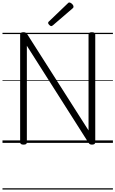

<svg xmlns="http://www.w3.org/2000/svg" viewBox="-20 -1149 928 1544"><path d="M169 14Q142 14 142 -5V-871Q142 -881 148.5 -885.5Q155 -890 168 -890Q180 -890 186.5 -886.5Q193 -883 199 -874L692 -100V-871Q692 -881 698.5 -885.5Q705 -890 719 -890Q746 -890 746 -871V-5Q746 5 739 9.5Q732 14 720 14Q709 14 703 10.5Q697 7 691 -2L196 -781V-5Q196 5 190 9.5Q184 14 169 14ZM392 -939Q386 -939 376.5 -948Q367 -957 367 -964Q367 -966 368 -969.5Q369 -973 373 -976L523 -1120Q527 -1124 530 -1126.5Q533 -1129 537 -1129Q544 -1129 552 -1123.5Q560 -1118 565.5 -1110.5Q571 -1103 571 -1096Q571 -1092 570 -1089Q569 -1086 563 -1081L406 -946Q401 -943 398.5 -941Q396 -939 392 -939ZM0 365H888V375H0ZM0 -20H888V0H0ZM0 -505H888V-500H0ZM0 -885H888V-875H0Z"/></svg>

Font: Playwrite GB J Guides
Style: Regular
Weight: 400
Designer: Veronika Burian, José Scaglione
Foundry: TypeTogether
Version: Version 1.003